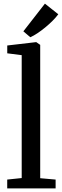

<svg xmlns="http://www.w3.org/2000/svg" viewBox="-20 -1055 349 1075"><path d="M101.5 -58.1V-746.2L20.6 -756.5V-800.3L181.6 -819.1H183.1L205.1 -803.8V-57.2L291.4 -49.6V0H20.4V-49.6ZM149.4 -846.8 110.8 -879.6 231.5 -1034.6 306.4 -975.1Q293.1 -957.3 273.9 -938.1Q254.7 -919 232.8 -901Q210.9 -883.1 189.6 -868.9Q168.2 -854.7 150.3 -846.8Z"/></svg>

Font: Merriweather Light
Style: Regular
Weight: 300
Designer: Eben Sorkin
Foundry: Eben Sorkin
Version: Version 2.100